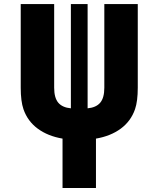

<svg xmlns="http://www.w3.org/2000/svg" viewBox="-20 -937 707 957"><path d="M458.3 0H291.7V-246.1Q218.8 -258.5 168.3 -295.6Q117.8 -332.7 97 -392.6Q83.3 -432.3 83.3 -500V-916.7H250V-500Q250 -449.2 270.5 -425.1Q291 -401 333.3 -397.1V-916.7H416.7V-397.1Q459 -401 479.5 -425.1Q500 -449.2 500 -500V-916.7H666.7V-500Q666.7 -432.3 653 -392.6Q632.2 -332.7 581.7 -295.6Q531.2 -258.5 458.3 -246.1Z"/></svg>

Font: Monoid
Style: Bold
Weight: 700
Width: 4
Designer: Andreas Larsen (@larsenwork)
Version: Version 0.61